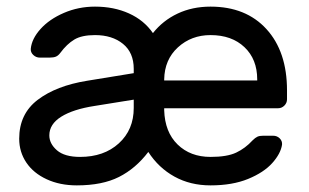

<svg xmlns="http://www.w3.org/2000/svg" viewBox="-20 -550 933 580"><path d="M384 -329V-342Q384 -391 351.5 -417.5Q319 -444 267 -444Q227 -444 204.5 -430.5Q182 -417 162 -390Q156 -382 149 -379Q142 -376 130 -376H100Q89 -376 80.5 -384Q72 -392 73 -403Q76 -433 102.5 -462.5Q129 -492 173 -511Q217 -530 267 -530Q324 -530 369.5 -509.5Q415 -489 442 -450Q472 -488 516.5 -509Q561 -530 616 -530Q723 -530 785 -462Q847 -394 847 -277V-250Q847 -239 839 -231Q831 -223 820 -223H476V-217Q478 -151 516.5 -113.5Q555 -76 616 -76Q666 -76 693.5 -89Q721 -102 743 -126Q751 -134 757.5 -137Q764 -140 775 -140H805Q817 -140 825 -132Q833 -124 832 -113Q828 -86 802.5 -57.5Q777 -29 729.5 -9.5Q682 10 616 10Q555 10 507 -16.5Q459 -43 428 -91Q390 -41 339.5 -15.5Q289 10 212 10Q161 10 121 -8.5Q81 -27 59.5 -59Q38 -91 38 -131Q38 -206 94 -248.5Q150 -291 243 -306ZM757 -307V-310Q757 -371 718.5 -407.5Q680 -444 616 -444Q558 -444 517.5 -407Q477 -370 476 -310V-307ZM384 -249 266 -230Q201 -220 165 -197.5Q129 -175 129 -141Q129 -116 152 -96Q175 -76 222 -76Q294 -76 339 -117Q384 -158 384 -224Z"/></svg>

Font: Contemporary
Style: Regular
Weight: 400
Designer: Victor Tran
Foundry: Victor Tran
Version: Version 1.100